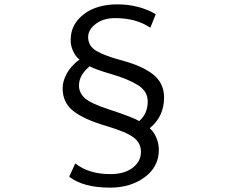

<svg xmlns="http://www.w3.org/2000/svg" viewBox="-20 -796 1040 880"><path d="M669 -669Q604 -713 508 -713Q454 -713 419 -686.5Q384 -660 384 -626Q384 -585 422 -562.5Q460 -540 539 -519Q635 -493 683.5 -453.5Q732 -414 732 -349Q732 -262 666 -208Q683 -195 695.5 -167.5Q708 -140 708 -109Q708 -32 643.5 16Q579 64 484 64Q362 64 297 14L325 -47Q387 2 486 2Q550 2 588 -27Q626 -56 626 -100Q626 -140 593 -165.5Q560 -191 469 -218Q364 -249 315.5 -287.5Q267 -326 267 -392Q267 -424 286.5 -459.5Q306 -495 344 -523Q326 -537 314.5 -563Q303 -589 304 -614Q304 -684 363 -730Q422 -776 518 -776Q616 -776 694 -731ZM342 -404Q342 -371 368.5 -346.5Q395 -322 478 -295Q591 -258 618 -241Q657 -275 657 -331Q657 -378 612 -406Q567 -434 491.5 -456Q416 -478 391 -492Q342 -452 342 -404Z"/></svg>

Font: Noto Sans SC
Style: Regular
Weight: 400
Designer: Ryoko NISHIZUKA  (kana, bopomofo & ideographs); Paul D. Hunt (Latin, Greek & Cyrillic); Sandoll Communications , Soo-you
Foundry: Adobe
Version: Version 2.002;hotconv 1.0.116;makeotfexe 2.5.65601